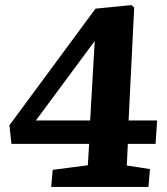

<svg xmlns="http://www.w3.org/2000/svg" viewBox="-20 -734 654 754"><path d="M485 -261H597L591 -169H482L478 -84L569 -70L563 0H181L187 -67L325 -85L330 -169H25L17 -242L355 -700L496 -714L507 -705ZM334 -261 352 -573 121 -261Z"/></svg>

Font: Literata
Style: Bold Italic
Weight: 700
Italic angle: -2°
Designer: Latin by Veronika Burian and Jose Scaglione. Greek by Irene Vlachou. Cyrillic by Vera Evstafieva
Foundry: TypeTogether
Version: Version 3.103;gftools[0.9.29]